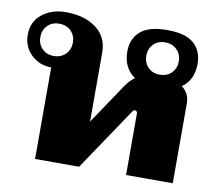

<svg xmlns="http://www.w3.org/2000/svg" viewBox="-67 -642 824 721"><g transform="rotate(10 345.0 -281.5)"><path d="M635 -304V0H457V-235Q457 -239 454.5 -242Q452 -245 448 -245Q442 -245 438 -238L278 0H110V-349Q65 -349 33.5 -379Q2 -409 2 -455Q2 -505 38.5 -534Q75 -563 129 -563Q200 -563 244.5 -530Q289 -497 289 -436V-174L393 -329Q409 -352 427 -364Q381 -395 381 -458Q381 -506 413 -534.5Q445 -563 515 -563Q586 -563 617.5 -534.5Q649 -506 649 -458Q649 -395 605 -365Q635 -343 635 -304ZM174 -455Q174 -481 157 -498.5Q140 -516 111 -516Q84 -516 67 -498.5Q50 -481 50 -455Q50 -428 67 -410.5Q84 -393 111 -393Q139 -393 156.5 -410.5Q174 -428 174 -455ZM454 -455Q454 -428 471 -410.5Q488 -393 515 -393Q544 -393 561 -410.5Q578 -428 578 -455Q578 -481 560.5 -498.5Q543 -516 515 -516Q488 -516 471 -498.5Q454 -481 454 -455Z"/></g></svg>

Font: Taviraj
Style: Bold
Weight: 700
Designer: Katatrad Team
Foundry: CadsonDemak
Version: Version 1.001